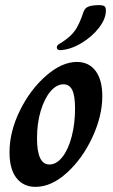

<svg xmlns="http://www.w3.org/2000/svg" viewBox="-20 -717 441 747"><path d="M17 -124Q17 -205 57.5 -287Q98 -369 159.5 -422.5Q221 -476 279 -476Q326 -476 352 -441Q378 -406 378 -343Q378 -266 339.5 -183Q301 -100 240.5 -45Q180 10 118 10Q71 10 44 -24.5Q17 -59 17 -124ZM272 -295Q272 -345 261 -367Q250 -389 227 -389Q200 -389 176.5 -361.5Q153 -334 138.5 -286Q124 -238 124 -179Q124 -77 172 -77Q200 -77 223 -106.5Q246 -136 259 -186Q272 -236 272 -295ZM214 -522Q201 -522 201 -533Q201 -538 204.5 -541.5Q208 -545 214.5 -548.5Q221 -552 229 -558Q257 -577 273 -600Q289 -623 305 -671Q310 -686 324.5 -691.5Q339 -697 366 -697Q381 -697 386.5 -692.5Q392 -688 392 -676Q392 -644 365.5 -609.5Q339 -575 298 -550Q257 -525 217 -522Z"/></svg>

Font: Charm
Style: Bold
Weight: 700
Designer: Katatrad Aksorn Co.,Ltd.
Foundry: Cadson Demak Co.,Ltd.
Version: Version 1.001